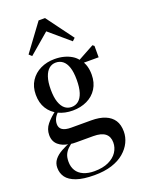

<svg xmlns="http://www.w3.org/2000/svg" viewBox="-176 -793 842 1127"><g transform="rotate(-20 245.0 -230.0)"><path d="M212 253Q143 253 100.5 238Q58 223 39.5 197.5Q21 172 21 138Q21 109 38 87.5Q55 66 85 49.5Q115 33 152 19L156 24Q141 36 126.5 49.5Q112 63 103.5 81Q95 99 95 127Q95 159 109.5 182.5Q124 206 152.5 218.5Q181 231 220 231Q273 231 309 214Q345 197 363 169.5Q381 142 381 110Q381 73 357 54Q333 35 283 35H177Q169 35 157.5 34.5Q146 34 135 32L134 30Q95 26 68.5 3.5Q42 -19 42 -59Q42 -96 65.5 -125Q89 -154 128 -183V-191L142 -173Q124 -158 115 -140.5Q106 -123 106 -104Q106 -80 124 -68Q142 -56 178 -56H303Q355 -56 390 -41.5Q425 -27 443 0.5Q461 28 461 71Q461 105 445.5 137.5Q430 170 399 196.5Q368 223 321.5 238Q275 253 212 253ZM223 -147Q173 -147 133.5 -166Q94 -185 71.5 -221Q49 -257 49 -308Q49 -358 72.5 -394Q96 -430 135.5 -449Q175 -468 223 -468Q255 -468 281.5 -461Q308 -454 329.5 -441Q351 -428 365 -408L369 -404Q384 -385 391 -361Q398 -337 398 -308Q398 -258 375 -221.5Q352 -185 312 -166Q272 -147 223 -147ZM223 -169Q248 -169 266.5 -184Q285 -199 295 -230Q305 -261 305 -309Q305 -357 295 -387Q285 -417 266.5 -431.5Q248 -446 223 -446Q199 -446 181 -431Q163 -416 152.5 -385Q142 -354 142 -307Q142 -259 152.5 -228.5Q163 -198 181 -183.5Q199 -169 223 -169ZM351 -389 347 -408H351L461 -468L471 -460V-389ZM361 -529 211 -657H257L107 -529L90 -545L214 -713H254L378 -545Z"/></g></svg>

Font: Source Serif 4 60pt SemiBold
Style: Regular
Weight: 600
Version: Version 4.004;hotconv 1.0.116;makeotfexe 2.5.65601